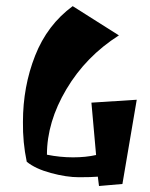

<svg xmlns="http://www.w3.org/2000/svg" viewBox="-20 -581 500 641"><path d="M306.6 8.8Q285.2 10.7 243.7 10.7Q202.1 10.7 149.9 -3.4Q97.7 -17.6 69.3 -41Q55.7 -105.5 56.6 -173.8Q56.6 -292 97.2 -395Q137.7 -498 222.7 -560.5L377 -462.9Q266.6 -392.6 201.7 -283.2Q136.7 -173.8 136.7 -64.5Q180.7 -55.7 223.6 -55.7Q266.6 -55.7 300.8 -63.5L285.2 -238.3L436.5 -248L388.7 33.2L310.5 40Z"/></svg>

Font: Ravi Prakash
Style: Regular
Weight: 400
Designer: Appaji Ambarisha Darbha
Version: Version 1.0.4; ttfautohint (v1.2.42-39fb)